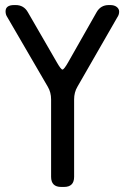

<svg xmlns="http://www.w3.org/2000/svg" viewBox="-20 -729 493 759"><path d="M182 -30Q182 10 222 10H233Q273 10 273 -30V-336Q273 -364 286 -386L444 -661Q451 -671 451 -683Q451 -694 441.5 -701.5Q432 -709 416 -709H410Q378 -709 362 -681L249 -482Q233 -454 227 -454Q221 -454 205 -482L90 -681Q74 -709 42 -709H36Q2 -709 2 -684Q2 -671 9 -661L169 -386Q182 -364 182 -336Z"/></svg>

Font: WDXL Lubrifont SC
Style: Regular
Weight: 400
Designer: [WDXL Lubrifont] Copyright 2020-2022 (c) NightFurySL2001, Skr-ZERO; [ZCOOL QingKe HuangYou] Copyright 2018-2022 (c) The 
Version: Version 2.001;hotconv 1.1.1;makeotfexe 2.6.0